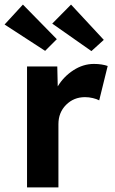

<svg xmlns="http://www.w3.org/2000/svg" viewBox="-47 -818 500 838"><path d="M71 0V-528H203L205 -441Q231 -484 273.5 -511.5Q316 -539 363 -539Q381 -539 396.5 -536.5Q412 -534 423 -530L386 -380Q375 -386 358 -390Q341 -394 324 -394Q275 -394 241.5 -360.5Q208 -327 208 -276V0ZM352 -595 181 -715 263 -798 406 -644ZM150 -596 -27 -711 53 -798 201 -647Z"/></svg>

Font: Lexend SemiBold
Style: Regular
Weight: 600
Designer: Bonnie Shaver-Troup, Thomas Jockin
Foundry: Lexend
Version: Version 1.005; ttfautohint (v1.8.3)